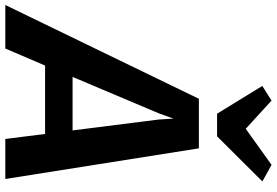

<svg xmlns="http://www.w3.org/2000/svg" viewBox="-238 -884 1068 741"><g transform="rotate(90 296.5 -514.0)"><path d="M113.8 0H-54.2L307.7 -747H499L617.3 0H462.8L443.5 -153.5H179.5ZM363.5 -591.4 223.3 -259.6H429.8L387.9 -591.2L384.2 -648.8ZM452.7 -817.3H365.3L258.2 -991.8L314.7 -1027.5L423.5 -927.9L562.8 -1027.5L626.7 -992.1Z"/></g></svg>

Font: Merriweather Sans Variable Regular
Style: Italic
Weight: 300
Italic angle: -8°
Designer: Eben Sorkin
Foundry: Eben Sorkin
Version: Version 2.001